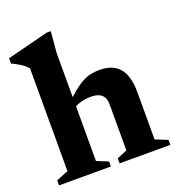

<svg xmlns="http://www.w3.org/2000/svg" viewBox="-131 -825 864 933"><g transform="rotate(-20 301.0 -359.0)"><path d="M329 -26 381.5 -47.5V-286Q381.5 -308.5 373.5 -323Q365.5 -337.5 349.2 -344.8Q333 -352 307 -352Q278 -352 252.5 -344Q227 -336 210.5 -323.5L192 -348Q227.5 -384 254.5 -406Q281.5 -428 303.8 -439.8Q326 -451.5 347 -455.8Q368 -460 391.5 -460Q461 -460 494.8 -419.5Q528.5 -379 528.5 -296V-51L591.5 -26V0H329ZM284 0H16V-26L78 -51V-583Q70.5 -592 59.5 -600.8Q48.5 -609.5 33.5 -618.2Q18.5 -627 -1 -636V-663.5L213 -718H234.5L225 -607V-50L284 -26Z"/></g></svg>

Font: Newsreader 16pt 16pt
Style: Bold
Weight: 700
Version: Version 1.003